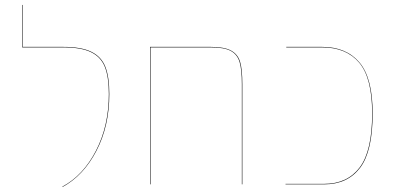

<svg xmlns="http://www.w3.org/2000/svg" viewBox="-20 -747 1605 778"><path d="M233 9Q317 -36 369 -136.5Q421 -237 421 -366Q421 -435 405 -475.5Q389 -516 349 -535.5Q309 -555 236 -555H70V-727H72V-557H236Q310 -557 350.5 -537Q391 -517 407 -476Q423 -435 423 -366Q423 -236 370.5 -135.5Q318 -35 233 11Z M962 -406V0H960V-406Q960 -464 951 -495Q942 -526 915.5 -540.5Q889 -555 834 -555H590V0H588V-557H834Q889 -557 916.5 -542Q944 -527 953 -496Q962 -465 962 -406Z M1137 -2H1294Q1387 -2 1437.5 -68.5Q1488 -135 1488 -287Q1488 -431 1435.5 -493Q1383 -555 1285 -555H1140V-557H1285Q1383 -557 1436.5 -494Q1490 -431 1490 -287Q1490 -134 1439 -67Q1388 0 1294 0H1137Z"/></svg>

Font: FiraGO Two
Style: Regular
Weight: 100
Designer: bBox Type
Foundry: bBox Type GmbH
Version: Version 1.001